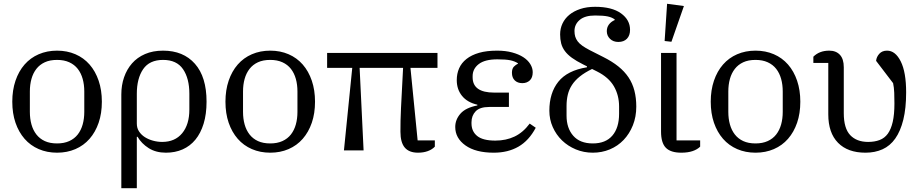

<svg xmlns="http://www.w3.org/2000/svg" viewBox="-20 -796 4881 1016"><path d="M282 -37Q319 -37 346.5 -49.5Q374 -62 391.5 -84.5Q409 -107 417.5 -137.5Q426 -168 426 -204V-312Q426 -348 417.5 -378.5Q409 -409 391.5 -431.5Q374 -454 346.5 -466.5Q319 -479 282 -479Q244 -479 217 -466.5Q190 -454 172.5 -431.5Q155 -409 146.5 -378.5Q138 -348 138 -312V-204Q138 -168 146.5 -137.5Q155 -107 172.5 -84.5Q190 -62 217 -49.5Q244 -37 282 -37ZM282 12Q229 12 185 -7Q141 -26 110 -61.5Q79 -97 62 -146.5Q45 -196 45 -258Q45 -319 62 -369Q79 -419 110 -454.5Q141 -490 185 -509Q229 -528 282 -528Q335 -528 379 -509Q423 -490 454 -454.5Q485 -419 502 -369Q519 -319 519 -258Q519 -196 502 -146.5Q485 -97 454 -61.5Q423 -26 379 -7Q335 12 282 12Z M622 -296Q622 -345 636.5 -387Q651 -429 678.5 -460.5Q706 -492 747.5 -510Q789 -528 843 -528Q950 -528 1011.5 -458.5Q1073 -389 1073 -258Q1073 -192 1057.5 -141.5Q1042 -91 1014 -57Q986 -23 946.5 -5.5Q907 12 858 12Q805 12 767 -12Q729 -36 708 -72H704V200H622ZM838 -45Q906 -45 944 -91Q982 -137 982 -216V-300Q982 -381 948.5 -430Q915 -479 843 -479Q771 -479 737.5 -430Q704 -381 704 -300V-142Q704 -118 716 -100Q728 -82 747 -70Q766 -58 790 -51.5Q814 -45 838 -45Z M1410 -37Q1447 -37 1474.5 -49.5Q1502 -62 1519.5 -84.5Q1537 -107 1545.5 -137.5Q1554 -168 1554 -204V-312Q1554 -348 1545.5 -378.5Q1537 -409 1519.5 -431.5Q1502 -454 1474.5 -466.5Q1447 -479 1410 -479Q1372 -479 1345 -466.5Q1318 -454 1300.5 -431.5Q1283 -409 1274.5 -378.5Q1266 -348 1266 -312V-204Q1266 -168 1274.5 -137.5Q1283 -107 1300.5 -84.5Q1318 -62 1345 -49.5Q1372 -37 1410 -37ZM1410 12Q1357 12 1313 -7Q1269 -26 1238 -61.5Q1207 -97 1190 -146.5Q1173 -196 1173 -258Q1173 -319 1190 -369Q1207 -419 1238 -454.5Q1269 -490 1313 -509Q1357 -528 1410 -528Q1463 -528 1507 -509Q1551 -490 1582 -454.5Q1613 -419 1630 -369Q1647 -319 1647 -258Q1647 -196 1630 -146.5Q1613 -97 1582 -61.5Q1551 -26 1507 -7Q1463 12 1410 12Z M1844 -437H1711V-516H2295V-437H2152L2190 -53H2281V-20Q2267 -5 2244 3.5Q2221 12 2192 12Q2145 12 2122 -15Q2099 -42 2099 -99Q2099 -125 2099.5 -157Q2100 -189 2102 -225L2113 -437H1883L1904 0H1800Z M2593 12Q2497 12 2443 -26.5Q2389 -65 2389 -124Q2389 -163 2416.5 -194.5Q2444 -226 2506 -238V-242Q2453 -254 2425 -288.5Q2397 -323 2397 -372Q2397 -406 2409.5 -434.5Q2422 -463 2448.5 -484Q2475 -505 2515 -516.5Q2555 -528 2611 -528Q2655 -528 2690 -518.5Q2725 -509 2749 -493.5Q2773 -478 2786 -457Q2799 -436 2799 -414Q2799 -385 2783.5 -370.5Q2768 -356 2744 -356Q2719 -356 2704 -370.5Q2689 -385 2689 -411Q2689 -433 2699.5 -443.5Q2710 -454 2721 -459V-461Q2704 -472 2680.5 -477Q2657 -482 2612 -482Q2546 -482 2513.5 -457Q2481 -432 2481 -393V-387Q2481 -306 2595 -306H2673V-230H2569Q2519 -230 2497 -207Q2475 -184 2475 -149V-143Q2475 -101 2505 -76.5Q2535 -52 2601 -52Q2658 -52 2703 -73.5Q2748 -95 2783 -142L2815 -120Q2779 -52 2723.5 -20Q2668 12 2593 12Z M3117 12Q3069 12 3027 -5.5Q2985 -23 2954 -53Q2923 -83 2905 -123.5Q2887 -164 2887 -210Q2887 -304 2934.5 -363.5Q2982 -423 3086 -440V-445L3066 -455Q3030 -473 3006.5 -490Q2983 -507 2969 -526Q2955 -545 2949.5 -566.5Q2944 -588 2944 -614Q2944 -645 2956.5 -671.5Q2969 -698 2992.5 -717.5Q3016 -737 3050.5 -748.5Q3085 -760 3129 -760Q3218 -760 3266 -725.5Q3314 -691 3314 -638Q3314 -608 3297.5 -591Q3281 -574 3252 -574Q3225 -574 3208 -590.5Q3191 -607 3191 -631Q3191 -651 3202 -666Q3213 -681 3233 -690V-693Q3219 -704 3196 -709Q3173 -714 3129 -714Q3075 -714 3047.5 -690.5Q3020 -667 3020 -632Q3020 -615 3024 -602Q3028 -589 3037 -577Q3046 -565 3061.5 -554Q3077 -543 3100 -531L3173 -494Q3219 -471 3252 -444.5Q3285 -418 3306 -386.5Q3327 -355 3337 -316.5Q3347 -278 3347 -232Q3347 -178 3329 -133Q3311 -88 3280 -55.5Q3249 -23 3207 -5.5Q3165 12 3117 12ZM3117 -37Q3185 -37 3220.5 -78.5Q3256 -120 3256 -194V-232Q3256 -292 3228.5 -339.5Q3201 -387 3139 -418L3113 -431Q3074 -412 3048 -391Q3022 -370 3006.5 -346Q2991 -322 2984.5 -294.5Q2978 -267 2978 -236V-184Q2978 -118 3013.5 -77.5Q3049 -37 3117 -37Z M3560 -516V-53H3685V-20Q3670 -5 3645 3.5Q3620 12 3585 12Q3529 12 3503.5 -14Q3478 -40 3478 -100V-516ZM3497 -579 3510 -776 3599 -764 3533 -575Z M3978 -37Q4015 -37 4042.5 -49.5Q4070 -62 4087.5 -84.5Q4105 -107 4113.5 -137.5Q4122 -168 4122 -204V-312Q4122 -348 4113.5 -378.5Q4105 -409 4087.5 -431.5Q4070 -454 4042.5 -466.5Q4015 -479 3978 -479Q3940 -479 3913 -466.5Q3886 -454 3868.5 -431.5Q3851 -409 3842.5 -378.5Q3834 -348 3834 -312V-204Q3834 -168 3842.5 -137.5Q3851 -107 3868.5 -84.5Q3886 -62 3913 -49.5Q3940 -37 3978 -37ZM3978 12Q3925 12 3881 -7Q3837 -26 3806 -61.5Q3775 -97 3758 -146.5Q3741 -196 3741 -258Q3741 -319 3758 -369Q3775 -419 3806 -454.5Q3837 -490 3881 -509Q3925 -528 3978 -528Q4031 -528 4075 -509Q4119 -490 4150 -454.5Q4181 -419 4198 -369Q4215 -319 4215 -258Q4215 -196 4198 -146.5Q4181 -97 4150 -61.5Q4119 -26 4075 -7Q4031 12 3978 12Z M4284 -496Q4316 -528 4368 -528Q4404 -528 4424.5 -506Q4445 -484 4445 -440V-197Q4445 -117 4479 -81Q4513 -45 4574 -45Q4608 -45 4634.5 -55Q4661 -65 4678 -88.5Q4695 -112 4704 -151Q4713 -190 4713 -248Q4713 -277 4712 -305Q4711 -333 4706 -356L4616 -474Q4618 -495 4633 -511.5Q4648 -528 4674 -528Q4718 -528 4746.5 -471Q4775 -414 4775 -307Q4775 -223 4760 -162.5Q4745 -102 4717.5 -63Q4690 -24 4650 -6Q4610 12 4560 12Q4466 12 4414.5 -40.5Q4363 -93 4363 -191V-463H4284Z"/></svg>

Font: IBM Plex Serif
Style: Regular
Weight: 400
Designer: Mike Abbink, Paul van der Laan, Pieter van Rosmalen
Foundry: Bold Monday
Version: Version 3.001